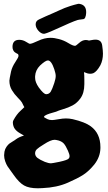

<svg xmlns="http://www.w3.org/2000/svg" viewBox="-20 -764 578 1028"><path d="M439.5 -680.7Q437.5 -673.8 436 -669.9Q434.6 -666 431.6 -664.1Q428.7 -662.1 427.2 -661.6Q425.8 -661.1 419.4 -660.6Q413.1 -660.2 409.2 -659.2Q408.2 -659.2 407.2 -659.2Q392.6 -659.2 314 -623Q235.4 -586.9 220.7 -584Q218.8 -583 215.8 -583Q200.2 -583 185.5 -599.6Q170.9 -616.2 170.9 -633.8Q170.9 -652.3 189.5 -660.2Q219.7 -674.8 265.6 -694.3Q276.4 -699.2 295.9 -708Q315.4 -716.8 326.2 -721.2Q336.9 -725.6 356.4 -731.9Q376 -738.3 397.5 -743.2Q402.3 -744.1 406.2 -743.2Q441.4 -737.3 441.4 -699.2Q441.4 -695.3 440.9 -690.4Q440.4 -685.5 439.5 -680.7ZM110.4 -190.4Q109.4 -190.4 97.7 -214.8Q92.8 -223.6 74.7 -241.7Q56.6 -259.8 43.5 -281.7Q30.3 -303.7 30.3 -332Q30.3 -339.8 39.1 -380.9Q44.9 -406.2 62 -431.6Q79.1 -457 79.1 -464.8Q79.1 -470.7 76.2 -474.6L70.3 -477.5Q65.4 -480.5 60.5 -483.4Q55.7 -486.3 51.3 -494.1Q46.9 -502 46.9 -512.7Q46.9 -550.8 83 -550.8Q102.5 -550.8 119.6 -540Q136.7 -529.3 139.6 -529.3Q150.4 -529.3 184.1 -545.4Q217.8 -561.5 250 -561.5Q271.5 -561.5 295.9 -554.7Q322.3 -547.9 346.2 -533.2Q370.1 -518.6 381.8 -518.6Q386.7 -518.6 403.8 -534.2Q420.9 -549.8 439.5 -549.8Q447.3 -549.8 456.1 -546.9H457Q458 -546.9 470.2 -549.3Q482.4 -551.8 491.2 -551.8Q523.4 -551.8 527.3 -519.5Q531.2 -492.2 531.2 -476.6Q531.2 -442.4 517.6 -415Q498 -379.9 479.5 -372.1Q471.7 -369.1 462.9 -369.1Q449.2 -369.1 429.7 -377.9Q431.6 -366.2 431.6 -335.9V-313.5Q431.6 -264.6 409.2 -235.4Q391.6 -211.9 368.7 -199.7Q345.7 -187.5 318.8 -179.7Q292 -171.9 280.3 -166Q278.3 -165 261.7 -160.6Q245.1 -156.2 231 -150.4Q216.8 -144.5 215.8 -138.7Q214.8 -137.7 215.8 -136.7Q216.8 -135.7 221.7 -132.8Q226.6 -129.9 234.4 -126Q244.1 -121.1 258.8 -121.1Q267.6 -121.1 292 -125.5Q316.4 -129.9 333 -129.9Q350.6 -129.9 369.1 -126Q435.5 -110.4 465.8 -87.9Q517.6 -49.8 517.6 23.4V29.3Q516.6 76.2 485.4 116.2Q456.1 152.3 425.8 171.9Q395.5 191.4 343.8 213.9Q284.2 240.2 207 243.2Q202.1 243.2 193.8 243.7Q185.5 244.1 182.6 244.1Q135.7 244.1 108.9 229Q82 213.9 52.7 171.9Q48.8 166 37.6 150.9Q26.4 135.7 20 126Q13.7 116.2 7.8 99.6Q2 83 2 67.4Q2 61.5 3.9 47.9Q6.8 33.2 15.1 21.5Q23.4 9.8 30.8 4.4Q38.1 -1 49.8 -7.8Q61.5 -14.6 64.5 -17.6Q83 -31.2 108.4 -38.1Q107.4 -39.1 88.4 -49.8Q69.3 -60.5 59.6 -73.7Q49.8 -86.9 48.8 -107.4Q48.8 -114.3 51.8 -120.1Q69.3 -152.3 89.4 -170.4Q109.4 -188.5 110.4 -190.4ZM270.5 -393.6Q254.9 -440.4 236.3 -440.4Q223.6 -440.4 194.3 -413.1Q169.9 -388.7 168 -356.4V-346.7Q168 -324.2 187.5 -295.9Q213.9 -259.8 226.6 -259.8H229.5Q244.1 -260.7 252 -273.9Q259.8 -287.1 270.5 -319.3Q278.3 -342.8 278.3 -357.4Q278.3 -370.1 270.5 -393.6ZM293.9 -11.7Q278.3 -15.6 272.5 -15.6Q252 -15.6 214.8 8.8Q187.5 25.4 177.7 34.7Q168 43.9 168 56.6V58.6Q168.9 72.3 180.7 81.5Q192.4 90.8 219.7 102.5Q240.2 110.4 252.9 110.4Q258.8 110.4 297.9 102.5Q342.8 92.8 348.6 84Q352.5 79.1 352.5 72.3Q352.5 62.5 343.8 43Q332 16.6 322.3 5.4Q312.5 -5.9 293.9 -11.7Z"/></svg>

Font: Essays1743
Style: Bold
Weight: 700
Designer: Based on the typeface in a 1743 English translation of the essays of Montaigne.  PostScript/TrueType font designed by Jo
Version: Version 002.100